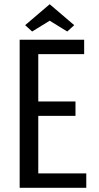

<svg xmlns="http://www.w3.org/2000/svg" viewBox="-20 -888 468 908"><path d="M215 -868 331 -769 298 -739 215 -790 132 -739 99 -769ZM73 0V-700H378V-632H161V-408H337V-340H161V-68H388V0Z"/></svg>

Font: Homenaje
Style: Regular
Weight: 400
Version: Version 1.002